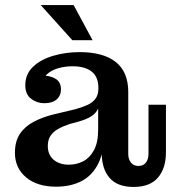

<svg xmlns="http://www.w3.org/2000/svg" viewBox="-20 -728 701 759"><path d="M155 -320Q126 -320 103 -337.5Q80 -355 80 -391Q80 -435 110.5 -464Q141 -493 190.5 -507.5Q240 -522 295 -522Q388 -522 437.5 -483Q487 -444 487 -364L369 -380Q369 -424 342.5 -445Q316 -466 267 -466Q236 -466 209 -458Q182 -450 164 -433Q146 -416 140 -389V-430Q177 -430 199 -417Q221 -404 221 -375Q221 -350 204 -335Q187 -320 155 -320ZM508 11Q444 11 413 -25Q382 -61 382 -125V-165H368V-299H363L369 -339V-380L487 -364V-119Q487 -99 497.5 -85.5Q508 -72 527 -72Q547 -72 557 -85.5Q567 -99 567 -119V-314H636V-126Q636 -63 604.5 -26Q573 11 508 11ZM202 10Q127 10 83 -27Q39 -64 39 -124Q39 -169 58.5 -198.5Q78 -228 113 -246.5Q148 -265 193 -276L277 -296Q306 -304 326.5 -313.5Q347 -323 358 -338.5Q369 -354 369 -379L372 -299H368Q360 -281 342 -269Q324 -257 293 -248L256 -238Q229 -229 209.5 -218Q190 -207 179.5 -191Q169 -175 169 -151Q169 -116 192 -96.5Q215 -77 252 -77Q283 -77 309 -90.5Q335 -104 351.5 -134.5Q368 -165 368 -215L392 -209Q393 -132 369.5 -83.5Q346 -35 303 -12.5Q260 10 202 10ZM266 -569 141 -708H271L346 -569Z"/></svg>

Font: Montagu Slab 120pt Medium
Style: Regular
Weight: 500
Designer: Florian Karsten
Foundry: Florian Karsten
Version: Version 1.000